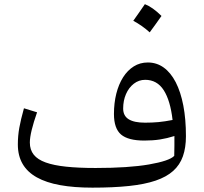

<svg xmlns="http://www.w3.org/2000/svg" viewBox="-20 -882 964 909"><path d="M804.9 -144Q781.8 -120.1 685.4 -103.4Q589 -86.7 432.6 -86.7Q352.2 -86.7 293.4 -92.9Q234.6 -99 196.4 -112.8Q158.2 -126.5 139.8 -149.6Q121.3 -172.8 121.3 -207.1Q121.3 -230.5 130.1 -266.8Q138.9 -303.1 155.5 -350.3L93.4 -369.4Q78.3 -315.4 71.4 -277.1Q64.5 -238.7 64.5 -198.2Q64.5 -144.8 87.1 -106Q109.6 -67.2 154.3 -42.3Q199 -17.3 264.7 -5.5Q330.4 6.4 417.2 6.4Q516.8 6.4 591.1 -1.5Q665.3 -9.4 716.8 -26.9Q768.3 -44.4 800 -72.9Q831.6 -101.3 845.9 -142Q860.3 -182.7 860.3 -237.1Q860.3 -318 847.9 -382.4Q835.5 -446.9 812 -492.6Q788.4 -538.2 755.1 -562.2Q721.8 -586.2 679.9 -586.2Q643 -586.2 613.4 -567.7Q583.8 -549.2 562.7 -516Q541.7 -482.7 530.6 -438.4Q519.5 -394.1 519.5 -342.4Q519.5 -273.8 553.1 -245.1Q586.8 -216.5 663.1 -216.5Q703.5 -216.5 737.3 -221.7Q771.1 -227 805.7 -238Q805.8 -218.3 805.7 -192.5Q805.7 -166.7 804.9 -144ZM797 -314Q760.8 -306.9 730.8 -304Q700.8 -301.2 666.6 -301.2Q615.2 -301.2 589.2 -317.4Q563.1 -333.6 563.1 -368.1Q563.1 -405.8 576.5 -436.6Q589.9 -467.4 613.6 -485.7Q637.4 -504.1 667.2 -504.1Q723.6 -504.1 755.1 -455Q786.6 -405.8 797 -314ZM665.9 -862.3Q652 -842 638.6 -822.7Q625.2 -803.4 611 -783.6Q631.9 -772.4 651.7 -758.5Q671.4 -744.7 688.7 -728.8Q703.4 -748.5 717.2 -767.9Q731 -787.4 744.5 -806.5Q723.3 -827.6 703.8 -841.3Q684.3 -855.1 665.9 -862.3Z"/></svg>

Font: Pinar FD VF
Style: Regular
Weight: 300
Designer: Amin Abedi
Version: Version 2.000